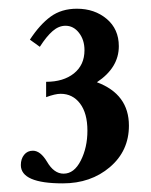

<svg xmlns="http://www.w3.org/2000/svg" viewBox="-20 -673 350 445"><path d="M125.5 -248Q28.3 -248 28.3 -290.5Q28.3 -304.7 35.9 -314.2Q43.5 -323.7 56.2 -323.7Q73.7 -323.7 88.9 -298.3Q105 -270.5 127.4 -270.5Q151.9 -270.5 167.2 -300.8Q182.6 -331.1 182.6 -370.1Q182.6 -410.6 165.5 -433.1Q148.4 -455.6 120.6 -455.6Q107.9 -455.6 86.9 -447.8V-483.4Q127 -483.4 151.4 -502.9Q175.8 -522.5 175.8 -556.6Q175.8 -580.6 163.1 -596.9Q150.4 -613.3 131.8 -613.3Q116.2 -613.3 102.1 -601.1Q87.9 -588.9 72.3 -564.5L49.3 -581.1Q72.3 -616.2 97.4 -634.5Q122.6 -652.8 158.2 -652.8Q199.2 -652.8 227.3 -629.2Q255.4 -605.5 255.4 -565.9Q255.4 -516.1 204.6 -482.4Q278.8 -454.6 278.8 -381.8Q278.8 -323.2 234.6 -285.6Q190.4 -248 125.5 -248Z"/></svg>

Font: Elstob 10pt
Style: Bold
Weight: 700
Designer: Peter S. Baker
Version: Version 1.015